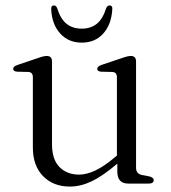

<svg xmlns="http://www.w3.org/2000/svg" viewBox="-20 -676 628 707"><path d="M101 -133V-391.5Q101 -410 85 -411L43.5 -412Q28.5 -413 28.5 -422.5Q28.5 -431.5 45 -437L117.5 -461.5Q141 -470 152 -470Q171.5 -470 171.5 -449.5V-145Q171.5 -89 199 -61Q226.5 -33 271.5 -33Q299 -33 331.2 -48.2Q363.5 -63.5 402.5 -96.5L410.5 -103V-391.5Q410.5 -410 394 -411L353 -412Q338 -413 338 -422.5Q338 -431.5 354 -437L427 -461.5Q450.5 -470 461.5 -470Q481 -470 481 -449.5V-58Q481 -36 503 -31.5L529.5 -26.5Q546 -22.5 546 -12.5Q546 0 527.5 0H452Q412 0 412 -44.5V-73.5Q358 -27.5 317.2 -8.2Q276.5 11 237.5 11Q176 11 138.5 -27.5Q101 -66 101 -133ZM281 -570.5Q314 -570.5 336.2 -588.2Q358.5 -606 371 -646Q375.5 -656 383 -656Q395 -656 393.5 -641Q390 -585.5 360 -552.2Q330 -519 281 -519Q232.5 -519 202 -552.2Q171.5 -585.5 168.5 -641Q167.5 -656 178.5 -656Q186.5 -656 190.5 -646Q203 -605.5 225.5 -588Q248 -570.5 281 -570.5Z"/></svg>

Font: Fraunces 9pt Light
Style: Regular
Weight: 300
Version: Version 1.000;[0bf87f6ff]